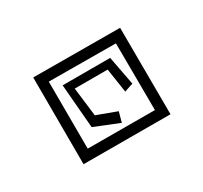

<svg xmlns="http://www.w3.org/2000/svg" viewBox="-77 -547 681 643"><g transform="rotate(15 264.0 -225.5)"><path d="M332 -191 258 -157 170 -226 260 -316 336 -260 352 -292 258 -356 128 -226 258 -116 352 -156ZM80 -226 264 -408 448 -226 264 -43ZM26 -226 264 11 502 -226 264 -462Z"/></g></svg>

Font: Stormblade
Style: Regular
Weight: 400
Designer: Mew Too
Foundry: Cannot Into Space Fonts
Version: Version 0.77